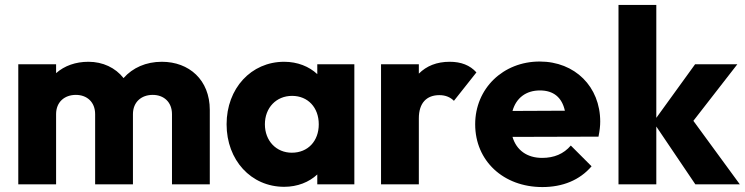

<svg xmlns="http://www.w3.org/2000/svg" viewBox="-20 -746 3015 777"><path d="M54 0H207V-284C207 -333 241 -362 287 -362C332 -362 365 -333 365 -284V0H518V-284C518 -333 552 -362 598 -362C643 -362 676 -333 676 -284V0H829V-301C829 -423 745 -496 635 -496C571 -496 517 -472 480 -430C447 -472 396 -496 338 -496C286 -496 241 -480 207 -450V-486H54Z M1130 10C1184 10 1231 -9 1264 -40V0H1414V-486H1264V-446C1231 -477 1184 -496 1130 -496C996 -496 897 -388 897 -243C897 -98 996 10 1130 10ZM1052 -243C1052 -310 1098 -358 1162 -358C1226 -358 1270 -311 1270 -243C1270 -175 1226 -128 1161 -128C1098 -128 1052 -176 1052 -243Z M1522 0H1675V-267C1675 -330 1707 -361 1758 -361C1784 -361 1803 -352 1817 -338L1908 -453C1882 -482 1846 -496 1800 -496C1747 -496 1706 -479 1675 -448V-486H1522Z M2175 11C2257 11 2326 -17 2374 -73L2290 -157C2261 -123 2222 -107 2174 -107C2113 -107 2070 -138 2054 -192L2402 -193C2407 -218 2409 -236 2409 -254C2409 -395 2307 -497 2164 -497C2016 -497 1903 -388 1903 -243C1903 -95 2017 11 2175 11ZM2054 -297C2069 -350 2109 -380 2165 -380C2220 -380 2254 -352 2266 -298Z M2794 0H2974L2786 -257L2964 -486H2793L2636 -269V-726H2483V0H2636V-234Z"/></svg>

Font: MV Cash
Style: Bold
Weight: 700
Designer: Rodrigo Fuenzalida
Foundry: fragTYPE
Version: Version 1.100;Glyphs 3.1.2 (3151)